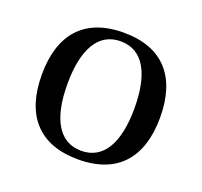

<svg xmlns="http://www.w3.org/2000/svg" viewBox="-96 -611 769 732"><g transform="rotate(20 288.5 -245.0)"><path d="M49 -245C49 -83 128 12 289 12C450 12 529 -83 529 -245C529 -407 450 -502 289 -502C128 -502 49 -407 49 -245ZM153 -245C153 -383 197 -467 289 -467C381 -467 425 -383 425 -245C425 -107 381 -23 289 -23C197 -23 153 -107 153 -245Z"/></g></svg>

Font: Lingua Franca
Style: Regular
Weight: 400
Version: Version 1.19